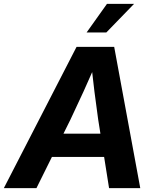

<svg xmlns="http://www.w3.org/2000/svg" viewBox="-54 -969 795 989"><path d="M-34.2 0 340.3 -727.5H534.2L668.5 0H507.8L451.7 -353.5Q441.9 -421.9 432.4 -497.8Q422.9 -573.7 412.6 -668H452.1Q411.1 -574.2 376.7 -498.5Q342.3 -422.9 309.1 -353.5L133.8 0ZM152.8 -160.6 172.9 -280.3H554.7L534.7 -160.6ZM392.1 -801.8 497.1 -949.2H636.7L493.7 -801.8Z"/></svg>

Font: Inter 28pt
Style: Bold Italic
Weight: 700
Italic angle: -9.3988°
Designer: Rasmus Andersson
Foundry: rsms
Version: Version 4.001;git-66647c0bb